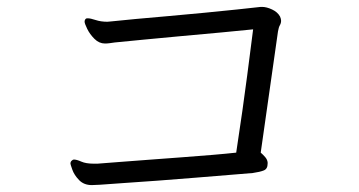

<svg xmlns="http://www.w3.org/2000/svg" viewBox="-20 -613 1040 556"><path d="M755 -139Q755 -124 744 -119.5Q733 -115 712 -112Q689 -110 645 -106.5Q601 -103 547 -98.5Q493 -94 438.5 -90Q384 -86 339 -83Q294 -80 269 -78Q263 -78 257 -77.5Q251 -77 246 -77Q223 -77 209 -91.5Q195 -106 189.5 -121.5Q184 -137 184 -139Q184 -145 188 -148Q191 -151 194 -151Q202 -151 215.5 -145Q229 -139 252 -139H262Q287 -141 326.5 -144Q366 -147 412.5 -150.5Q459 -154 506.5 -157.5Q554 -161 595.5 -164.5Q637 -168 664 -171Q670 -209 682 -293Q694 -377 713 -528Q676 -524 620.5 -519Q565 -514 505.5 -508.5Q446 -503 394 -498Q342 -493 312 -490Q305 -489 298 -488Q291 -487 284 -487Q267 -487 253.5 -500.5Q240 -514 232.5 -529.5Q225 -545 225 -550Q225 -556 229 -559Q230 -560 234 -560Q242 -560 257 -555Q272 -550 291 -550Q294 -550 296.5 -550.5Q299 -551 302 -551Q329 -554 373 -558Q417 -562 468.5 -566.5Q520 -571 571.5 -576Q623 -581 666 -585.5Q709 -590 735 -593H739Q752 -593 768 -585.5Q784 -578 791 -565Q794 -558 794 -553Q794 -546 790.5 -540Q787 -534 785 -522L735 -171Q742 -165 748 -158Q754 -151 755 -143Z"/></svg>

Font: Moon Stars Kai T HW
Style: Regular
Weight: 400
Designer: GuiWonder
Version: Version 1.101